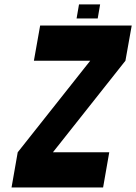

<svg xmlns="http://www.w3.org/2000/svg" viewBox="-20 -832 604 852"><path d="M464.8 -156.2 437.5 0H31.2L58.6 -156.2L380.4 -562.5H130.4L158.2 -718.8H564.5L536.6 -562.5L214.8 -156.2ZM319.8 -750 330.6 -812.5H424.3L413.6 -750Z"/></svg>

Font: Signwood
Style: Italic
Weight: 400
Italic angle: -10°
Designer: GGBotNet
Foundry: GGBotNet
Version: 0.95